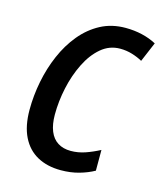

<svg xmlns="http://www.w3.org/2000/svg" viewBox="-90 -616 590 694"><g transform="rotate(15 205.5 -269.0)"><path d="M201.2 9.8Q150.4 9.8 113.3 -10.5Q76.2 -30.8 56.2 -71.3Q36.1 -111.8 36.1 -172.4Q36.1 -225.1 46.6 -278.6Q57.1 -332 77.9 -380.1Q98.6 -428.2 129.9 -466.1Q161.1 -503.9 202.4 -525.9Q243.7 -547.9 295.4 -547.9Q328.1 -547.9 357.4 -541Q386.7 -534.2 411.1 -521L379.9 -447.3Q362.8 -457 341.1 -463.6Q319.3 -470.2 295.9 -470.2Q255.9 -470.2 224.9 -443.8Q193.8 -417.5 172.4 -374Q150.9 -330.6 139.9 -279.5Q128.9 -228.5 128.9 -179.2Q128.9 -142.6 139.2 -117.4Q149.4 -92.3 169.4 -79.6Q189.5 -66.9 217.8 -66.9Q245.1 -66.9 271.5 -75.9Q297.9 -85 324.7 -99.1V-21.5Q300.3 -7.8 269 1Q237.8 9.8 201.2 9.8Z"/></g></svg>

Font: Open Sans SemiCondensed Medium
Style: Italic
Weight: 500
Width: 4
Italic angle: -12°
Designer: Monotype Design Team
Foundry: Monotype Imaging Inc.
Version: Version 3.000